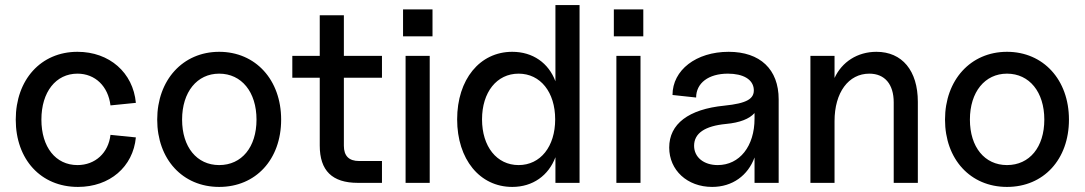

<svg xmlns="http://www.w3.org/2000/svg" viewBox="-20 -720 4271 756"><path d="M287 16C412 16 504 -63 515 -179L415 -189C407 -118 355 -70 285 -70C199 -70 143 -141 143 -249C143 -358 200 -430 285 -430C355 -430 406 -380 415 -305L515 -315C504 -434 411 -516 285 -516C141 -516 42 -406 42 -249C42 -92 141 16 287 16Z M843 16C987 16 1087 -92 1087 -249C1087 -406 986 -516 843 -516C700 -516 599 -405 599 -249C599 -93 699 16 843 16ZM843 -70C755 -70 697 -141 697 -249C697 -358 756 -430 843 -430C931 -430 990 -358 990 -249C990 -141 932 -70 843 -70Z M1389 0H1484V-86H1394C1354 -86 1334 -106 1334 -146V-414H1484V-500H1334V-660H1239V-500H1131V-414H1239V-147C1239 -48 1288 0 1389 0Z M1577 0H1672V-500H1577ZM1567 -577H1683V-683H1567Z M1997 16C2078 16 2140 -29 2167 -101V0H2262V-700H2167V-400C2140 -472 2078 -516 1997 -516C1869 -516 1780 -407 1780 -250C1780 -93 1869 16 1997 16ZM2022 -70C1936 -70 1878 -143 1878 -250C1878 -357 1936 -430 2022 -430C2108 -430 2166 -357 2166 -250C2166 -143 2108 -70 2022 -70Z M2407 0H2502V-500H2407ZM2397 -577H2513V-683H2397Z M2784 16C2864 16 2925 -29 2951 -100V0H3046V-329C3046 -447 2973 -516 2849 -516C2721 -516 2628 -444 2628 -346L2721 -336C2721 -393 2770 -430 2846 -430C2907 -430 2945 -407 2948 -369C2951 -331 2921 -313 2832 -304C2691 -290 2615 -232 2615 -139C2615 -50 2686 16 2784 16ZM2806 -70C2751 -70 2713 -101 2713 -146C2713 -195 2755 -224 2839 -232C2893 -237 2931 -252 2951 -275V-253C2951 -144 2892 -70 2806 -70Z M3499 -317V0H3594V-319C3594 -442 3532 -516 3431 -516C3356 -516 3295 -476 3266 -413V-500H3171V0H3266V-243C3266 -356 3321 -430 3403 -430C3464 -430 3499 -388 3499 -317Z M3945 16C4089 16 4189 -92 4189 -249C4189 -406 4088 -516 3945 -516C3802 -516 3701 -405 3701 -249C3701 -93 3801 16 3945 16ZM3945 -70C3857 -70 3799 -141 3799 -249C3799 -358 3858 -430 3945 -430C4033 -430 4092 -358 4092 -249C4092 -141 4034 -70 3945 -70Z"/></svg>

Font: Uncut Sans Medium
Style: Regular
Weight: 500
Designer: Kasper Nordkvist
Foundry: UNCUT.wtf
Version: Version 1.304;Glyphs 3.2 (3246)